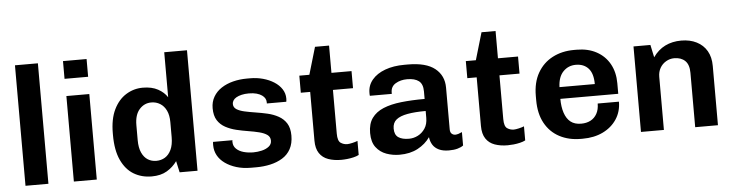

<svg xmlns="http://www.w3.org/2000/svg" viewBox="-45 -927 4366 1143"><g transform="rotate(-5 2137.5 -355.0)"><path d="M68 0V-720H205V0Z M357 0V-511H494V0ZM355 -614V-720H496V-614Z M822 10Q762 10 715 -18Q668 -46 640.5 -105Q613 -164 613 -255V-266Q613 -351 640.5 -407.5Q668 -464 714 -492.5Q760 -521 814 -521Q868 -521 904.5 -501Q941 -481 960 -451V-720H1096V0H989L974 -68Q950 -34 913 -12Q876 10 822 10ZM857 -80Q886 -80 909 -94Q932 -108 946 -137.5Q960 -167 960 -213V-302Q960 -344 946.5 -372Q933 -400 909.5 -414.5Q886 -429 857 -429Q815 -429 786 -396.5Q757 -364 757 -302V-213Q757 -167 770.5 -137.5Q784 -108 806.5 -94Q829 -80 857 -80Z M1415 10Q1367 10 1328 -2Q1289 -14 1260.5 -34.5Q1232 -55 1217 -82.5Q1202 -110 1202 -142Q1202 -148 1202 -152Q1202 -156 1203 -163H1319Q1318 -160 1318 -157.5Q1318 -155 1318 -153Q1318 -128 1335 -111.5Q1352 -95 1379 -87.5Q1406 -80 1437 -80Q1462 -80 1487.5 -86Q1513 -92 1530 -105.5Q1547 -119 1547 -140Q1547 -163 1529.5 -175.5Q1512 -188 1482.5 -195.5Q1453 -203 1418 -208.5Q1383 -214 1347.5 -222.5Q1312 -231 1282.5 -247Q1253 -263 1235.5 -290.5Q1218 -318 1218 -363Q1218 -401 1235.5 -431Q1253 -461 1283.5 -481Q1314 -501 1353.5 -511Q1393 -521 1436 -521H1456Q1496 -521 1532.5 -511Q1569 -501 1598 -482.5Q1627 -464 1643.5 -438.5Q1660 -413 1660 -383Q1660 -378 1659.5 -371.5Q1659 -365 1658 -363H1542V-371Q1542 -382 1536.5 -392.5Q1531 -403 1518.5 -412Q1506 -421 1486.5 -426.5Q1467 -432 1440 -432Q1416 -432 1397 -427.5Q1378 -423 1365 -415.5Q1352 -408 1346 -398Q1340 -388 1340 -378Q1340 -357 1358 -345.5Q1376 -334 1405.5 -327.5Q1435 -321 1470.5 -315.5Q1506 -310 1541 -302Q1576 -294 1606 -277.5Q1636 -261 1653.5 -233Q1671 -205 1671 -160Q1671 -113 1653 -80Q1635 -47 1603 -27.5Q1571 -8 1531 1Q1491 10 1447 10Z M1954 10Q1911 10 1877 -2Q1843 -14 1824 -42.5Q1805 -71 1805 -118V-409H1749V-511H1809L1857 -674H1941V-511H2061V-409H1941V-148Q1941 -104 1959 -92Q1977 -80 1998 -80Q2009 -80 2028.5 -84.5Q2048 -89 2060 -94V-10Q2047 -3 2028 1.5Q2009 6 1989.5 8Q1970 10 1954 10Z M2303 10Q2262 10 2224.5 -3.5Q2187 -17 2163 -48.5Q2139 -80 2139 -134Q2139 -189 2163.5 -223Q2188 -257 2232.5 -275.5Q2277 -294 2339.5 -301Q2402 -308 2480 -308V-353Q2480 -397 2456 -415.5Q2432 -434 2386 -434Q2347 -434 2317.5 -416.5Q2288 -399 2288 -363V-355H2157Q2156 -358 2156 -363.5Q2156 -369 2156 -373Q2156 -417 2184 -450.5Q2212 -484 2262 -502.5Q2312 -521 2378 -521H2399Q2507 -521 2560 -478.5Q2613 -436 2613 -364V-115Q2613 -96 2622.5 -88Q2632 -80 2643 -80Q2652 -80 2663 -83.5Q2674 -87 2684 -92V-12Q2671 -2 2649.5 4Q2628 10 2598 10Q2562 10 2538 -1.5Q2514 -13 2501.5 -33Q2489 -53 2486 -79Q2458 -39 2412 -14.5Q2366 10 2303 10ZM2367 -80Q2395 -80 2420.5 -93Q2446 -106 2463 -131.5Q2480 -157 2480 -195V-236Q2416 -236 2371.5 -228Q2327 -220 2304 -201.5Q2281 -183 2281 -148Q2281 -111 2303.5 -95.5Q2326 -80 2367 -80Z M2949 10Q2906 10 2872 -2Q2838 -14 2819 -42.5Q2800 -71 2800 -118V-409H2744V-511H2804L2852 -674H2936V-511H3056V-409H2936V-148Q2936 -104 2954 -92Q2972 -80 2993 -80Q3004 -80 3023.5 -84.5Q3043 -89 3055 -94V-10Q3042 -3 3023 1.5Q3004 6 2984.5 8Q2965 10 2949 10Z M3386 10Q3314 10 3258.5 -19.5Q3203 -49 3172 -105.5Q3141 -162 3141 -243V-268Q3141 -349 3173.5 -405.5Q3206 -462 3262.5 -491.5Q3319 -521 3391 -521H3407Q3475 -521 3525.5 -493.5Q3576 -466 3603.5 -416.5Q3631 -367 3631 -301V-238H3285Q3285 -190 3297 -154Q3309 -118 3333 -99Q3357 -80 3396 -80Q3428 -80 3452 -92.5Q3476 -105 3490 -130Q3504 -155 3504 -191H3631Q3631 -132 3601 -86.5Q3571 -41 3518.5 -15.5Q3466 10 3397 10ZM3286 -308H3497Q3497 -371 3469.5 -401.5Q3442 -432 3394 -432Q3349 -432 3318.5 -400.5Q3288 -369 3286 -308Z M3746 0V-511H3847L3863 -436Q3893 -479 3935.5 -500Q3978 -521 4032 -521Q4084 -521 4123.5 -501Q4163 -481 4184.5 -444Q4206 -407 4206 -354V0H4070V-325Q4070 -374 4046 -397Q4022 -420 3981 -420Q3955 -420 3932 -406.5Q3909 -393 3896 -370Q3883 -347 3883 -318V0Z"/></g></svg>

Font: Chivo SemiBold
Style: Regular
Weight: 600
Designer: Hector Gatti
Foundry: Omnibus-Type
Version: Version 2.002